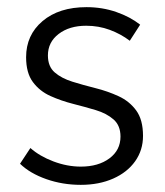

<svg xmlns="http://www.w3.org/2000/svg" viewBox="-20 -508 462 537"><path d="M206 9Q155 9 109.5 -7Q64 -23 36 -50L65 -94Q91 -71 129.5 -56.5Q168 -42 206 -42Q255 -42 286 -65Q317 -88 317 -126Q317 -157 297.5 -174Q278 -191 248 -200Q218 -209 184.5 -217.5Q151 -226 121 -239.5Q91 -253 72 -278.5Q53 -304 53 -348Q53 -410 99 -449Q145 -488 222 -488Q266 -488 305 -474.5Q344 -461 372 -439L343 -394Q318 -413 287 -424.5Q256 -436 221 -436Q174 -436 144 -413Q114 -390 114 -353Q114 -322 133 -305.5Q152 -289 182.5 -279.5Q213 -270 247 -261.5Q281 -253 311.5 -239Q342 -225 361 -199Q380 -173 380 -128Q380 -88 358 -57Q336 -26 296.5 -8.5Q257 9 206 9Z"/></svg>

Font: SUSE Light
Style: Regular
Weight: 300
Designer: Rene Bieder
Foundry: SUSE
Version: Version 1.000